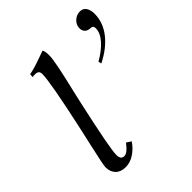

<svg xmlns="http://www.w3.org/2000/svg" viewBox="-215 -926 1065 1065"><g transform="rotate(-45 317.5 -393.5)"><path d="M465.8 -500 461.9 -518.6Q516.6 -549.3 549.6 -586.7Q582.5 -624 582.5 -660.2Q582.5 -681.2 562.5 -681.2Q542 -681.2 530 -692.6Q518.1 -704.1 518.1 -723.1Q518.1 -750.5 538.6 -769.5Q559.1 -788.6 585.4 -788.6Q610.8 -788.6 622.8 -769.5Q634.8 -750.5 634.8 -722.2Q634.8 -654.8 590.6 -597.7Q546.4 -540.5 465.8 -500ZM285.6 -781.2Q293.9 -770 293.9 -736.8Q293.9 -722.2 290.5 -699.7Q287.1 -677.2 280.3 -643.8Q273.4 -610.4 266.6 -580.8Q259.8 -551.3 248.5 -502.9Q237.3 -454.6 230 -421.9Q166 -132.3 166 -84Q166 -64.5 172.6 -55.4Q179.2 -46.4 193.4 -46.4Q217.3 -46.4 252.4 -93.3L279.8 -75.7Q260.3 -44.9 226.8 -21.2Q193.4 2.4 155.3 2.4Q117.2 2.4 96.2 -19Q75.2 -40.5 75.2 -75.7Q75.2 -86.4 81.8 -119.1Q88.4 -151.9 104.2 -222.2Q120.1 -292.5 128.4 -330.1Q193.4 -627.4 193.4 -689.5Q193.4 -705.6 185.8 -711.7Q178.2 -717.8 163.6 -717.8Q151.4 -717.8 143.6 -715.8L144.5 -737.3Q166 -741.2 188.5 -747.8Q210.9 -754.4 243.2 -766.1Q275.4 -777.8 285.6 -781.2Z"/></g></svg>

Font: Flanker
Style: Italic
Weight: 400
Italic angle: -12°
Designer: Flanker
Version: Version 2.027